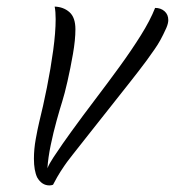

<svg xmlns="http://www.w3.org/2000/svg" viewBox="-20 -553 531 583"><path d="M130 10Q107 10 93 -14Q83 -35 83 -71Q83 -100 88.5 -130.5Q94 -161 99 -182Q111 -230 122.5 -287.5Q134 -345 141.5 -400Q149 -455 149 -495Q149 -518 146 -533Q173 -532 191 -516Q209 -500 209 -464Q209 -432 201.5 -389Q194 -346 185 -306.5Q176 -267 169 -245Q162 -223 152 -187Q142 -151 134 -112.5Q126 -74 124 -42Q129 -55 142.5 -75.5Q156 -96 171 -117.5Q186 -139 197 -154Q231 -201 269 -251Q307 -301 343 -350.5Q379 -400 407.5 -445.5Q436 -491 451 -529Q468 -529 479.5 -519Q491 -509 491 -492Q491 -482 485 -468Q475 -446 467 -431.5Q459 -417 449.5 -403.5Q440 -390 425 -369Q402 -338 371.5 -299.5Q341 -261 309 -220.5Q277 -180 248.5 -144Q220 -108 200 -82.5Q180 -57 175 -49Q162 -30 153.5 -15Q145 0 141 8Q138 9 135.5 9.5Q133 10 130 10Z"/></svg>

Font: Birthstone
Style: Regular
Weight: 400
Designer: Robert E. Leuschke
Foundry: Robert E. Leuschke
Version: Version 1.013; ttfautohint (v1.8.3)